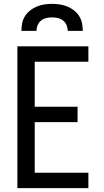

<svg xmlns="http://www.w3.org/2000/svg" viewBox="-20 -975 540 995"><path d="M70 0V-735H438V-655H160V-422H382V-342H160V-80H438V0ZM91 -815Q91 -835 95 -855Q99 -875 110 -892Q121 -909 137 -921.5Q153 -934 171.5 -941.5Q190 -949 210 -952Q230 -955 250 -955Q270 -955 290 -952Q310 -949 328.5 -941.5Q347 -934 363 -921.5Q379 -909 390 -892Q401 -875 405 -855Q409 -835 409 -815H331Q331 -830 325 -844.5Q319 -859 307 -868.5Q295 -878 280 -881.5Q265 -885 250 -885Q235 -885 220 -881.5Q205 -878 193 -868.5Q181 -859 175 -844.5Q169 -830 169 -815Z"/></svg>

Font: Iosevka Medium
Style: Regular
Weight: 500
Monospace: yes
Designer: Belleve Invis
Foundry: Belleve Invis
Version: Version 32.5.0; ttfautohint (v1.8.4)